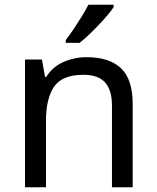

<svg xmlns="http://www.w3.org/2000/svg" viewBox="-20 -786 658 806"><path d="M343 -546Q439 -546 488 -499.5Q537 -453 537 -349V0H450V-343Q450 -408 421 -440Q392 -472 330 -472Q241 -472 207 -422Q173 -372 173 -278V0H85V-536H156L169 -463H174Q200 -505 246 -525.5Q292 -546 343 -546ZM457 -756Q448 -742 431 -722Q414 -702 393.5 -680.5Q373 -659 352.5 -639.5Q332 -620 314 -606H256V-618Q271 -637 288.5 -663Q306 -689 323 -716.5Q340 -744 351 -766H457Z"/></svg>

Font: Noto Sans Sundanese
Style: Regular
Weight: 400
Designer: Monotype Design Team (Regular), Sérgio L. Martins (other weights)
Foundry: Monotype Imaging Inc.
Version: Version 2.003